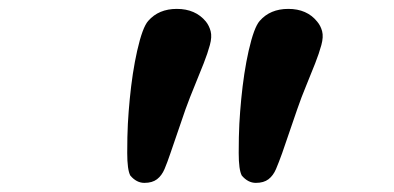

<svg xmlns="http://www.w3.org/2000/svg" viewBox="-20 -733 869 423"><path d="M512.7 -346.2Q505.9 -358.9 505.9 -396Q505.9 -433.1 507.3 -460.2Q508.8 -487.3 511.5 -515.1Q514.2 -543 518.3 -570.3Q522.5 -597.7 527.8 -621.1Q539.6 -672.9 552.2 -687Q575.2 -713.4 615.2 -713.4Q656.2 -713.4 678.7 -685.5Q686.5 -676.3 689.7 -664.1Q692.9 -651.9 688 -633.8Q683.1 -615.7 674.3 -593.3Q674.3 -593.3 654.8 -544.9Q644 -519 634.8 -492.2L601.6 -395.5Q594.2 -375 588.1 -360.6Q582 -346.2 571.5 -338.1Q561 -330.1 543.7 -330.1Q526.4 -330.1 512.7 -346.2ZM267.1 -346.2Q260.3 -358.9 260.3 -396Q260.3 -433.1 261.7 -460.2Q263.2 -487.3 265.9 -515.1Q268.6 -543 272.7 -570.3Q276.9 -597.7 282.2 -621.1Q293.9 -672.9 306.6 -687Q329.6 -713.4 369.6 -713.4Q410.6 -713.4 433.6 -685.5Q440.9 -676.3 444.1 -664.1Q447.3 -651.9 442.4 -633.8Q437.5 -615.7 428.7 -593.3L409.2 -544.9Q398.4 -519 388.7 -492.2L355.5 -395.5Q348.6 -375 342.5 -360.6Q336.4 -346.2 325.9 -338.1Q315.4 -330.1 298.1 -330.1Q280.8 -330.1 267.1 -346.2Z"/></svg>

Font: Sarina
Style: Regular
Weight: 400
Designer: James Grieshaber
Foundry: James Grieshaber
Version: Version 1.001